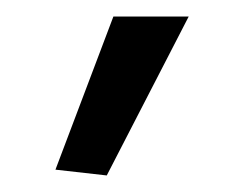

<svg xmlns="http://www.w3.org/2000/svg" viewBox="-20 -821 289 232"><path d="M47 -616 117 -801H208L109 -609Z"/></svg>

Font: Encode Sans
Style: Regular
Weight: 400
Designer: Pablo Impallari, Andres Torresi
Foundry: Pablo Impallari, Andres Torresi
Version: Version 1.000; ttfautohint (v1.00) -l 8 -r 50 -G 200 -x 14 -